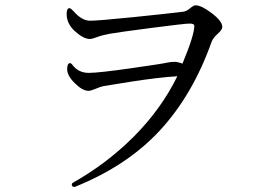

<svg xmlns="http://www.w3.org/2000/svg" viewBox="-20 -697 1040 730"><path d="M233.4 -643.6Q233.4 -666 244.1 -666Q249 -666 259.8 -654.3Q291 -618.2 322.3 -618.2Q352.5 -618.2 486.8 -631.8Q621.1 -645.5 674.8 -652.3Q688.5 -653.3 702.1 -665Q715.8 -676.8 723.6 -676.8Q746.1 -676.8 785.6 -646.5Q825.2 -616.2 825.2 -594.7Q825.2 -584 807.6 -568.4Q789.1 -551.8 784.2 -537.1Q712.9 -336.9 588.9 -202.1Q464.8 -67.4 266.6 12.7Q263.7 13.7 262.7 13.7Q252.9 13.7 252.9 3.9Q252.9 1 256.8 -2Q386.7 -75.2 489.7 -178.7Q592.8 -282.2 654.3 -407.2Q580.1 -402.3 482.9 -387.2Q385.7 -372.1 373.5 -369.6Q361.3 -367.2 343.8 -359.4Q325.2 -351.6 316.4 -351.6Q293.9 -351.6 264.6 -380.4Q235.4 -409.2 235.4 -433.6Q235.4 -457 246.1 -457Q251 -457 257.8 -447.3Q280.3 -419.9 317.4 -419.9Q354.5 -419.9 478 -437.5Q601.6 -455.1 616.2 -459Q630.9 -461.9 643.6 -461.9Q655.3 -461.9 673.8 -455.1Q718.8 -563.5 718.8 -598.6Q718.8 -607.4 701.2 -607.4Q682.6 -607.4 555.2 -590.8Q427.7 -574.2 398.4 -568.8Q369.1 -563.5 350.6 -556.6Q331.1 -548.8 321.3 -548.8Q297.9 -548.8 265.6 -577.6Q233.4 -606.4 233.4 -643.6Z"/></svg>

Font: GenEi Koburi Mincho v6
Style: Regular
Weight: 400
Designer: o_tamon (Modified)
Foundry: o_tamon / Adobe Systems Incorporated
Version: Version 6.1